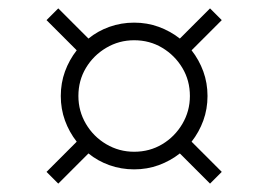

<svg xmlns="http://www.w3.org/2000/svg" viewBox="-20 -489 640 458"><path d="M300 -85Q269 -85 241 -95Q213 -105 191 -123L119 -51L91 -79L163 -151Q145 -174 135 -201.5Q125 -229 125 -260Q125 -291 135 -318.5Q145 -346 163 -369L91 -441L119 -469L191 -397Q213 -415 241 -425Q269 -435 300 -435Q331 -435 358.5 -425Q386 -415 409 -397L481 -469L509 -441L437 -369Q455 -346 465 -318.5Q475 -291 475 -260Q475 -229 465 -201.5Q455 -174 437 -151L509 -79L481 -51L409 -123Q386 -105 358.5 -95Q331 -85 300 -85ZM300 -127Q337 -127 367 -145Q397 -163 415 -193.5Q433 -224 433 -260Q433 -297 415 -327Q397 -357 367 -375Q337 -393 300 -393Q264 -393 233.5 -375Q203 -357 185 -327Q167 -297 167 -260Q167 -224 185 -193.5Q203 -163 233.5 -145Q264 -127 300 -127Z"/></svg>

Font: M PLUS Code Latin 60 Light
Style: Regular
Weight: 300
Width: 7
Monospace: yes
Designer: Coji Morishita
Foundry: UNDERFOREST DESIGN
Version: Version 1.005; ttfautohint (v1.8.3)